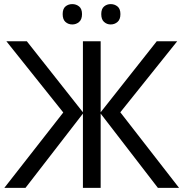

<svg xmlns="http://www.w3.org/2000/svg" viewBox="-20 -915 894 935"><path d="M288.1 -367.2 11.2 -713.9H110.8L383.8 -368.2V-713.9H470.2V-368.2L743.2 -713.9H842.8L565.9 -368.2L852.1 0H749L470.2 -361.8V0H383.8V-361.8L104 0H1ZM285.2 -846.2Q285.2 -872.1 298.8 -883.5Q312.5 -895 332 -895Q351.1 -895 365.2 -883.5Q379.4 -872.1 379.4 -846.2Q379.4 -820.3 365.2 -808.1Q351.1 -795.9 332 -795.9Q312.5 -795.9 298.8 -808.1Q285.2 -820.3 285.2 -846.2ZM473.1 -846.2Q473.1 -872.1 486.8 -883.5Q500.5 -895 519 -895Q538.1 -895 552.2 -883.5Q566.4 -872.1 566.4 -846.2Q566.4 -820.3 552.2 -808.1Q538.1 -795.9 519 -795.9Q500.5 -795.9 486.8 -808.1Q473.1 -820.3 473.1 -846.2Z"/></svg>

Font: NotoPenekeko
Style: Regular
Weight: 400
Designer: Monotype Design team
Foundry: Monotype Imaging Inc.
Version: Version 1.04